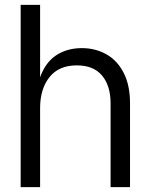

<svg xmlns="http://www.w3.org/2000/svg" viewBox="-20 -770 617 790"><path d="M296 -501Q222 -501 183.5 -452.5Q145 -404 145 -325L131 -355Q131 -426 154.5 -475Q178 -524 220 -548Q262 -572 317 -572Q372 -572 417 -547Q462 -522 488.5 -471Q515 -420 515 -345V0H435V-345Q435 -417 400 -459Q365 -501 296 -501ZM65 -750H145V0H65Z"/></svg>

Font: TASA Explorer VF
Style: Regular
Weight: 400
Designer: Weizhong Zhang
Foundry: Local Remote
Version: Version 1.000;Glyphs 3.2 (3192)